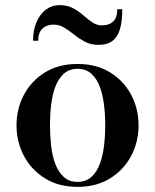

<svg xmlns="http://www.w3.org/2000/svg" viewBox="-20 -719 604 749"><path d="M282.5 10Q209 10 155.8 -23Q102.5 -56 73.5 -110.5Q44.5 -165 44.5 -230Q44.5 -295 73.5 -349.5Q102.5 -404 155.8 -436.8Q209 -469.5 282.5 -469.5Q356 -469.5 409.2 -436.8Q462.5 -404 491.5 -349.5Q520.5 -295 520.5 -230Q520.5 -165 491.5 -110.5Q462.5 -56 409.2 -23Q356 10 282.5 10ZM282.5 -9.5Q315 -9.5 336.2 -28.5Q357.5 -47.5 369.2 -79Q381 -110.5 385.8 -150Q390.5 -189.5 390.5 -230Q390.5 -271 385.8 -310.2Q381 -349.5 369.2 -381Q357.5 -412.5 336.2 -431.5Q315 -450.5 282.5 -450.5Q250 -450.5 229 -431.5Q208 -412.5 196 -381Q184 -349.5 179.5 -310.2Q175 -271 175 -230Q175 -189.5 179.5 -150Q184 -110.5 196 -79Q208 -47.5 229 -28.5Q250 -9.5 282.5 -9.5ZM364 -544Q334 -544 311.5 -556Q289 -568 269.8 -583.5Q250.5 -599 231 -611Q211.5 -623 188 -623Q163 -623 146 -607.8Q129 -592.5 129 -560H109Q109 -602.5 122.8 -633.8Q136.5 -665 159.8 -682Q183 -699 212 -699Q243 -699 265 -687Q287 -675 304.8 -659.5Q322.5 -644 339.8 -632Q357 -620 378 -620Q405.5 -620 421.5 -635.2Q437.5 -650.5 437.5 -683H457Q457 -635.5 447.8 -604.8Q438.5 -574 418.2 -559Q398 -544 364 -544Z"/></svg>

Font: Bodoni Moda 11pt SemiBold
Style: Regular
Weight: 600
Designer: Owen Earl
Foundry: indestructible type
Version: Version 2.004